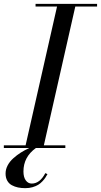

<svg xmlns="http://www.w3.org/2000/svg" viewBox="-60 -770 525 999"><path d="M-40 -13.9H73.2L236.8 -736.1H125V-750H445.1V-736.1H331.8L168.2 -13.9H280V0H127Q62 46.4 62 122.1Q62 151.9 74.1 168.5Q86.2 185.1 105 185.1Q147.5 185.1 175.8 130.9L187 136Q181.4 146.2 176 154.5Q170.7 162.8 160.5 173.6Q150.4 184.3 138.8 191.5Q127.2 198.7 109.6 203.9Q92 209 71.8 209Q51 209 33.9 205.4Q16.8 201.9 1.6 193.7Q-13.7 185.5 -22.3 170Q-31 154.5 -31 133.1Q-31 111.3 -20.3 90.8Q-9.5 70.3 9.2 53.6Q27.8 36.9 48.1 24Q68.4 11.2 92.3 0H-40Z"/></svg>

Font: Bodoni* 16
Style: Italic
Weight: 400
Italic angle: -13°
Version: Version 2.000